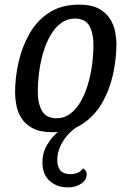

<svg xmlns="http://www.w3.org/2000/svg" viewBox="-20 -550 559 828"><path d="M205 20Q153 20 121 3Q89 -14 72.5 -40.5Q56 -67 50.5 -96.5Q45 -126 45 -150Q45 -217 60.5 -284Q76 -351 108.5 -407Q141 -463 193.5 -496.5Q246 -530 321 -530Q374 -530 405.5 -513Q437 -496 454 -469.5Q471 -443 476.5 -413.5Q482 -384 482 -360Q482 -293 466.5 -225.5Q451 -158 418 -102.5Q385 -47 332.5 -13.5Q280 20 205 20ZM225 -40Q257 -40 282.5 -59Q308 -78 327 -110.5Q346 -143 358.5 -184Q371 -225 377 -269.5Q383 -314 383 -357Q383 -406 365.5 -438Q348 -470 302 -470Q270 -470 244 -451Q218 -432 199 -400Q180 -368 167.5 -327Q155 -286 149 -241Q143 -196 143 -153Q143 -104 161 -72Q179 -40 225 -40ZM274 258Q225 258 194 230Q163 202 163 151Q163 108 184 73Q205 38 236 13.5Q267 -11 296 -22L327 -19V-12Q281 14 254 55.5Q227 97 227 140Q227 201 283 201Q300 201 315 195Q330 189 338 176Q345 180 349.5 186.5Q354 193 354 201Q354 225 331 241.5Q308 258 274 258Z"/></svg>

Font: Sansita Swashed Light Light
Style: Regular
Weight: 300
Version: Version 1.003